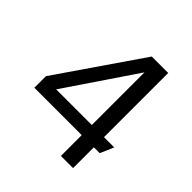

<svg xmlns="http://www.w3.org/2000/svg" viewBox="-173 -787 926 926"><g transform="rotate(45 290.0 -324.5)"><path d="M498 -142 528 -211H458V-649H346L52 -221V-142H375V0H458V-142ZM375 -211H132L375 -570Z"/></g></svg>

Font: Gamestation Text
Style: Bold
Weight: 400
Designer: Jonas Hecksher
Foundry: Jonas Hecksher, Playtypeª, e-types AS
Version: Version 1.003